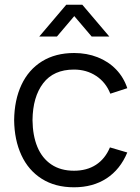

<svg xmlns="http://www.w3.org/2000/svg" viewBox="-20 -780 594 815"><path d="M40 -270Q41 -355.7 71.1 -419.9Q101.2 -484.2 158.2 -519.6Q215.3 -555 294.7 -555Q348.7 -555 394.6 -536.9Q440.5 -518.8 472.9 -485.1Q505.3 -451.3 520.3 -405.7L448.3 -382.3Q429.3 -430.5 388.3 -457.6Q347.3 -484.7 294 -484.7Q207.7 -484.7 163.3 -426.7Q119 -368.7 118 -270Q118.7 -204.5 138.7 -156.3Q158.7 -108.2 198 -81.8Q237.3 -55.3 294 -55.3Q348.7 -55.3 387.4 -80.5Q426.2 -105.7 446.7 -154.3L520.3 -132.7Q490.3 -60.7 432.3 -22.8Q374.3 15 294 15Q214.3 15 157.4 -21Q100.5 -57 70.8 -121.4Q41 -185.8 40 -270ZM261.3 -760H329.3L444 -625H369L295.3 -711.7L221.7 -625H146.7Z"/></svg>

Font: Tap Sans
Style: Regular
Weight: 400
Designer: Tap Payments
Foundry: Tap Payments
Version: Version 1.001;Glyphs 3.1.2 (3151)